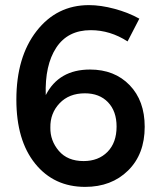

<svg xmlns="http://www.w3.org/2000/svg" viewBox="-20 -726 623 751"><path d="M479 -564Q411 -608 335 -608Q245 -608 200 -539.5Q155 -471 159 -354Q210 -454 332 -454Q428 -454 487 -393Q546 -332 546 -230Q546 -123 481 -59Q416 5 313 5Q191 5 117.5 -86Q44 -177 44 -336Q44 -503 123 -604.5Q202 -706 328 -706Q374 -706 428 -691.5Q482 -677 525 -653ZM312 -361Q250 -361 213 -322Q176 -283 177 -227Q176 -176 210 -136Q244 -96 307 -96Q365 -96 400.5 -132Q436 -168 436 -231Q436 -291 402.5 -326Q369 -361 312 -361Z"/></svg>

Font: Steamflix Grotesk
Style: Regular
Weight: 400
Designer: Julieta Ulanovsky
Foundry: Julieta Ulanovsky
Version: Version 4.000;PS 004.000;hotconv 1.0.88;makeotf.lib2.5.64775